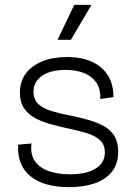

<svg xmlns="http://www.w3.org/2000/svg" viewBox="-20 -759 556 791"><path d="M265 12Q211 12 170.5 0Q130 -12 103 -35Q76 -58 64 -91Q52 -124 55 -163L110 -168Q104 -125 122.5 -97Q141 -69 178.5 -55Q216 -41 267 -41Q337 -41 374.5 -65Q412 -89 412 -131Q412 -164 391 -182.5Q370 -201 334.5 -211.5Q299 -222 255 -231Q219 -239 185 -248.5Q151 -258 123 -273.5Q95 -289 78.5 -314Q62 -339 62 -377Q62 -423 86 -455.5Q110 -488 153.5 -506Q197 -524 256 -524Q318 -524 361 -503.5Q404 -483 426 -446Q448 -409 447 -359L393 -351Q395 -392 377 -418.5Q359 -445 326.5 -458Q294 -471 250 -471Q189 -471 153.5 -447Q118 -423 118 -381Q118 -348 139 -329.5Q160 -311 194 -301Q228 -291 269 -283Q309 -275 344 -265Q379 -255 407 -240Q435 -225 451 -199Q467 -173 467 -134Q467 -84 441 -51.5Q415 -19 369.5 -3.5Q324 12 265 12ZM272 -595H217L286 -739H357Z"/></svg>

Font: Bricolage Grotesque ExtraLight
Style: Regular
Weight: 250
Designer: Mathieu Triay
Foundry: Atelier Triay
Version: Version 1.000;gftools[0.9.30]